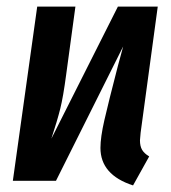

<svg xmlns="http://www.w3.org/2000/svg" viewBox="-20 -549 520 583"><path d="M405 -123Q405 -105 411.5 -94Q418 -83 433 -74L384 14Q285 -18 285 -100Q285 -132 297 -184.5Q309 -237 338 -349Q345 -374 354 -408L150 0H19L93 -529H209L181 -323Q172 -255 163 -219Q154 -183 136 -128L338 -529H459L407 -146Q405 -128 405 -123Z"/></svg>

Font: Fira Sans Extra Condensed Medium
Style: Italic
Weight: 500
Width: 3
Italic angle: -8°
Designer: Carrois Corporate & Edenspiekermann AG
Foundry: Carrois Corporate GbR & Edenspiekermann AG
Version: Version 4.203